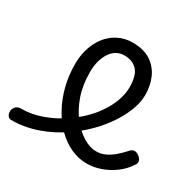

<svg xmlns="http://www.w3.org/2000/svg" viewBox="-206 -654 819 805"><g transform="rotate(30 203.5 -251.0)"><path d="M304 17Q264 17 227 0Q190 -17 158.5 -48Q127 -79 103.5 -121.5Q80 -164 67 -214.5Q54 -265 54 -321Q54 -355 62 -385.5Q70 -416 84.5 -440.5Q99 -465 119.5 -482.5Q140 -500 165 -509.5Q190 -519 219 -519Q274 -519 308 -496Q342 -473 358 -436Q374 -399 374 -356Q374 -322 361.5 -286.5Q349 -251 327.5 -216.5Q306 -182 278 -150Q235 -102 180.5 -64Q126 -26 64.5 -4.5Q3 17 -60 17Q-72 17 -78 7.5Q-84 -2 -83 -14Q-82 -26 -73.5 -35.5Q-65 -45 -47 -45Q2 -45 53 -63.5Q104 -82 150 -114Q196 -146 229 -184Q252 -211 268 -239Q284 -267 292.5 -295Q301 -323 301 -350Q301 -406 278.5 -430.5Q256 -455 216 -455Q196 -455 179.5 -446Q163 -437 151 -419.5Q139 -402 132 -377.5Q125 -353 125 -322Q125 -260 142.5 -209.5Q160 -159 188.5 -123Q217 -87 250 -67Q283 -47 312 -47Q337 -47 357.5 -57Q378 -67 396.5 -83Q415 -99 432 -118Q443 -130 453.5 -129.5Q464 -129 475 -121Q486 -112 489 -102Q492 -92 484 -81Q464 -50 434 -28Q404 -6 370.5 5.5Q337 17 304 17Z"/></g></svg>

Font: Playwrite BR Light
Style: Regular
Weight: 300
Version: Version 1.003